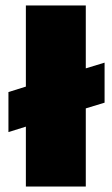

<svg xmlns="http://www.w3.org/2000/svg" viewBox="-20 -685 412 705"><path d="M295 -287V0H75V-220L11 -200V-347L75 -367V-665H295V-434L364 -455V-308Z"/></svg>

Font: Blinker Black
Style: Regular
Weight: 900
Designer: Juergen Huber
Foundry: supertype
Version: Version 1.017;hotconv 1.0.117;makeotfexe 2.5.65602